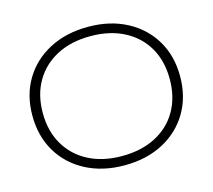

<svg xmlns="http://www.w3.org/2000/svg" viewBox="-109 -894 1148 1037"><g transform="rotate(-15 465.0 -375.0)"><path d="M465 12Q343 12 249.5 -37Q156 -86 104 -173.5Q52 -261 52 -376Q52 -490 104 -577Q156 -664 249.5 -713Q343 -762 466 -762Q588 -762 681 -713Q774 -664 826 -577Q878 -490 878 -376Q878 -261 826 -173.5Q774 -86 681 -37Q588 12 465 12ZM465 -40Q573 -40 653 -81.5Q733 -123 776.5 -198.5Q820 -274 820 -376Q820 -477 776.5 -552Q733 -627 653 -668.5Q573 -710 465 -710Q357 -710 277.5 -668.5Q198 -627 154 -552Q110 -477 110 -375Q110 -274 154 -198.5Q198 -123 277.5 -81.5Q357 -40 465 -40Z"/></g></svg>

Font: Bounded
Style: Regular
Weight: 200
Designer: Vlad Churkin
Version: Version 1.0